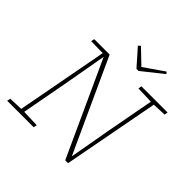

<svg xmlns="http://www.w3.org/2000/svg" viewBox="-217 -1043 1235 1235"><g transform="rotate(45 400.5 -425.5)"><path d="M559 -653 563 -676H801L797 -653L703 -649L579 7H553L258 -637H257L207 -355L146 -27L264 -23L259 0H18L23 -23L119 -27L236 -651L129 -653L134 -676H274L565 -41L614 -317L676 -649ZM377 -858 475 -764 611 -858 621 -845 480 -733H461L362 -845Z"/></g></svg>

Font: Source Serif 4 SmText ExtraLight
Style: Italic
Weight: 200
Italic angle: -12°
Designer: Frank Grießhammer
Foundry: Adobe
Version: Version 4.005;hotconv 1.1.0;makeotfexe 2.6.0